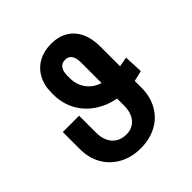

<svg xmlns="http://www.w3.org/2000/svg" viewBox="-193 -861 1015 1015"><g transform="rotate(-45 314.5 -353.5)"><path d="M515.6 -265.1V-214.8Q515.6 -147 486.3 -95.9Q457 -44.9 405.3 -17.6Q353.5 9.8 287.1 9.8Q218.8 9.8 166.3 -18.8Q113.8 -47.4 84.7 -98.4Q55.7 -149.4 55.7 -214.8V-342.8H177.7V-214.8Q177.7 -178.7 190.9 -151.6Q204.1 -124.5 228 -110.1Q252 -95.7 284.2 -95.7Q330.1 -95.7 356.9 -127Q383.8 -158.2 383.8 -214.8V-265.1Q316.9 -277.8 266.4 -313Q215.8 -348.1 188 -401.1Q160.2 -454.1 160.2 -518.6V-532.2Q160.2 -588.4 183.1 -630.1Q206.1 -671.9 247.1 -694.3Q288.1 -716.8 341.8 -716.8Q395.5 -716.8 434.6 -693.8Q473.6 -670.9 494.6 -627.2Q515.6 -583.5 515.6 -522.5V-375Q539.1 -378.4 570.3 -384.8L575.2 -279.3Q547.9 -271.5 515.6 -265.1ZM383.8 -380.9V-534.2Q383.8 -604.5 334 -604.5Q284.7 -604.5 283.2 -538.1V-523.4Q282.2 -471.7 308.6 -434.3Q335 -397 383.8 -380.9Z"/></g></svg>

Font: Pretendard Std SemiBold
Style: Regular
Weight: 600
Designer: Base glyphs from Inter by Rasmus Andersson; Hangeul glyphs from Noto Sans CJK(Source Han Sans) by Jang Soo-young and Kan
Foundry: Kil Hyung-jin
Version: Version 1.309